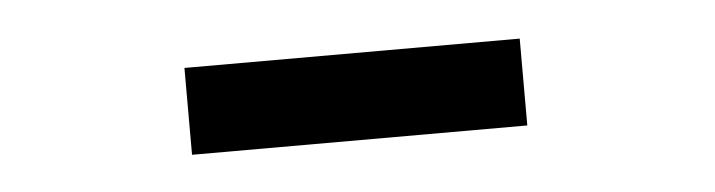

<svg xmlns="http://www.w3.org/2000/svg" viewBox="-24 -748 648 174"><g transform="rotate(-5 300.0 -660.5)"><path d="M146 -621V-700H451V-621Z"/></g></svg>

Font: Foldit
Style: Bold
Weight: 700
Version: Version 1.003